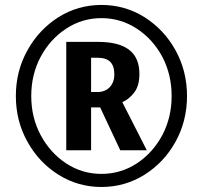

<svg xmlns="http://www.w3.org/2000/svg" viewBox="-20 -744 818 774"><path d="M347.2 -511.2H373C418.5 -511.2 440.9 -490.7 440.9 -443.8C440.9 -401.4 414.1 -373 373 -373H347.2ZM542 -445.8C542 -531.2 489.7 -575.2 374 -575.2H247.1V-138.2H347.2V-311H383.8L464.8 -138.2H571.8L473.1 -332C491.7 -340.3 507.8 -353.5 521.5 -371.6C535.2 -389.6 542 -414.6 542 -445.8ZM43.9 -356.9C43.9 -289.6 59.6 -228 90.8 -172.4C121.6 -116.7 163.6 -72.3 215.8 -39.6C268.1 -6.8 325.7 9.8 389.2 9.8C452.1 9.8 510.3 -6.8 562.5 -39.6C614.7 -72.3 656.7 -116.7 687.5 -172.4C718.3 -228 733.9 -289.6 733.9 -356.9C733.9 -424.3 718.3 -485.8 687.5 -541.5C656.7 -597.2 614.7 -641.6 562.5 -674.8C510.3 -707.5 452.1 -724.1 389.2 -724.1C325.7 -724.1 268.1 -707.5 215.8 -674.8C163.6 -641.6 121.6 -597.2 90.8 -541.5C59.6 -485.8 43.9 -424.3 43.9 -356.9ZM106 -356.9C106 -415 118.7 -467.8 144 -515.1C169.4 -562.5 203.6 -600.1 246.6 -628.4C289.6 -656.7 336.9 -670.9 389.2 -670.9C440.9 -670.9 488.3 -656.7 531.7 -628.4C574.7 -600.1 608.9 -562.5 634.3 -515.1C659.2 -467.8 671.9 -415 671.9 -356.9C671.9 -298.8 659.2 -246.6 634.3 -199.2C608.9 -151.9 574.7 -113.8 531.7 -85.4C488.3 -57.1 440.9 -43 389.2 -43C336.9 -43 289.6 -57.1 246.6 -85.4C203.6 -113.8 169.4 -151.9 144 -199.2C118.7 -246.6 106 -298.8 106 -356.9Z"/></svg>

Font: Avrile Sans
Style: Bold
Weight: 700
Designer: Monotype Design Team, Google (font), Stefan Peev (BGR Cyrillic), Cristiano Sobral (main changes)
Foundry: The Avrile Sans Project Authors
Version: Version 3.110